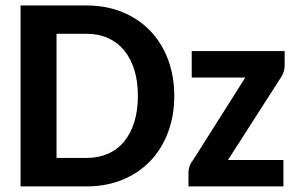

<svg xmlns="http://www.w3.org/2000/svg" viewBox="-20 -668 1068 688"><path d="M53.7 0ZM604.5 -324.7Q604.5 -253.4 582 -193.6Q559.6 -133.8 518.3 -90.8Q477.1 -47.9 418.9 -23.9Q360.8 0 290 0H53.7V-648.4H290Q360.8 -648.4 418.9 -624.5Q477.1 -600.6 518.3 -557.6Q559.6 -514.6 582 -455.1Q604.5 -395.5 604.5 -324.7ZM474.1 -324.7Q474.1 -376.5 461.4 -417.5Q448.7 -458.5 425 -487.3Q401.4 -516.1 367.2 -531.5Q333 -546.9 290 -546.9H182.6V-102.1H290Q333 -102.1 367.2 -117.2Q401.4 -132.3 425 -161.1Q448.7 -189.9 461.4 -231.2Q474.1 -272.5 474.1 -324.7ZM1000 -434.1Q1000 -420.4 995.6 -408.2Q991.2 -396 984.9 -387.7L796.9 -94.7H995.6V0H655.3V-51.3Q655.3 -59.6 659.2 -71.8Q663.1 -84 671.4 -93.8L858.9 -390.1H667V-484.9H1000Z"/></svg>

Font: Carlito
Style: Bold
Weight: 700
Designer: Lukasz Dziedzic
Foundry: tyPoland Lukasz Dziedzic
Version: Version 1.104